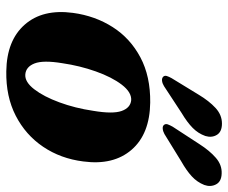

<svg xmlns="http://www.w3.org/2000/svg" viewBox="-80 -668 760 641"><g transform="rotate(90 300.5 -348.0)"><path d="M323 -469Q428 -467.5 480.5 -406.8Q533 -346 519.5 -245.5Q510 -170 470.5 -111.5Q431 -53 366.8 -20Q302.5 13 218.5 11.5Q115.5 10 62.8 -50Q10 -110 23.5 -211Q33.5 -285 71 -343.8Q108.5 -402.5 172 -436.2Q235.5 -470 323 -469ZM229 -52Q254 -50 278.5 -81.8Q303 -113.5 322.2 -165.8Q341.5 -218 350.5 -279Q361.5 -344 351 -373.5Q340.5 -403 315 -405.5Q288.5 -407 263.2 -374Q238 -341 219 -287.5Q200 -234 191.5 -175.5Q181 -112 192.2 -83Q203.5 -54 229 -52ZM296.5 -630.5Q317.5 -665.5 340.8 -687Q364 -708.5 393 -708.5Q420.5 -708.5 430.8 -691.5Q441 -674.5 434.5 -653Q426 -629 407.5 -610.8Q389 -592.5 358 -574L268 -515Q259 -509.5 250.5 -508.5Q242 -507.5 237 -512Q232 -517 234.2 -524.2Q236.5 -531.5 241.5 -540.5ZM461.5 -633Q483.5 -667.5 507.5 -688.2Q531.5 -709 560.5 -707.5Q587 -706.5 596.2 -688.5Q605.5 -670.5 598 -649.5Q588.5 -625.5 569.2 -607.8Q550 -590 519 -572.5L428 -516.5Q419 -511.5 410.2 -510.8Q401.5 -510 397.5 -515Q393 -520.5 395.8 -527.8Q398.5 -535 403.5 -544Z"/></g></svg>

Font: Fraunces 72pt S050
Style: Bold Italic
Weight: 700
Italic angle: -16°
Version: Version 1.000; ttfautohint (v1.8.3)